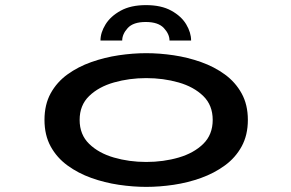

<svg xmlns="http://www.w3.org/2000/svg" viewBox="-20 -720 1140 751"><path d="M552 11Q500.5 11 444.8 2.8Q389 -5.5 337.2 -24Q285.5 -42.5 244 -72.8Q202.5 -103 178.2 -147.2Q154 -191.5 154 -251Q154 -311 178.2 -355Q202.5 -399 244 -429Q285.5 -459 337.2 -477.2Q389 -495.5 444.5 -503.8Q500 -512 552 -512Q604 -512 659.5 -503.8Q715 -495.5 766.5 -477.2Q818 -459 859.5 -428.8Q901 -398.5 925.2 -354.5Q949.5 -310.5 949.5 -251Q949.5 -191.5 925.2 -147.2Q901 -103 859.5 -72.8Q818 -42.5 766.5 -24Q715 -5.5 659.5 2.8Q604 11 552 11ZM552 -86.5Q619.5 -86.5 678.8 -103.8Q738 -121 775 -157.2Q812 -193.5 812 -251Q812 -308.5 775 -344.5Q738 -380.5 678.5 -397.5Q619 -414.5 552 -414.5Q485.5 -414.5 425.8 -397.5Q366 -380.5 328.8 -344.5Q291.5 -308.5 291.5 -251Q291.5 -193.5 328.8 -157.2Q366 -121 425.5 -103.8Q485 -86.5 552 -86.5ZM551 -700Q611 -700 650.2 -678.2Q689.5 -656.5 708.5 -624.5Q727.5 -592.5 727.5 -561.5H643Q643 -586.5 621 -610.2Q599 -634 550 -634Q501 -634 479.5 -610.2Q458 -586.5 458 -561.5H373Q373 -592.5 392.8 -624.5Q412.5 -656.5 452 -678.2Q491.5 -700 551 -700Z"/></svg>

Font: Trispace Expanded Medium
Style: Regular
Weight: 500
Width: 7
Designer: Tyler Finck
Foundry: Etcetera Type Company
Version: Version 1.210; ttfautohint (v1.8.3)